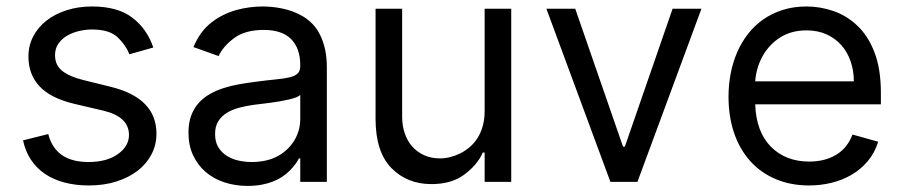

<svg xmlns="http://www.w3.org/2000/svg" viewBox="-20 -573 2847 605"><path d="M132.1 -150.6Q154.5 -62.5 258.5 -62.5Q317.1 -62.5 351.9 -87.7Q386.4 -112.6 386.4 -147.7Q386.4 -205.3 305.4 -224.4L214.5 -245.7Q139.6 -263.5 104.6 -301Q69.6 -338.4 69.6 -394.9Q69.6 -429.3 84.7 -458.3Q99.8 -487.2 126.6 -508.2Q153.4 -529.1 190.2 -540.8Q226.9 -552.6 269.9 -552.6Q351.2 -552.6 397.4 -517Q443.2 -481.9 463.1 -423.3L387.8 -402Q376.4 -430.8 350.9 -455.3Q324.9 -480.1 269.9 -480.1Q251.8 -480.1 231.2 -475.7Q210.6 -471.2 193.4 -461.6Q176.1 -452.1 164.8 -436.6Q153.4 -421.2 153.4 -399.1Q153.4 -367.9 176.1 -349.6Q198.9 -331.3 247.2 -319.6L328.1 -299.7Q473 -264.2 473 -152Q473 -116.8 457.6 -87Q442.1 -57.2 414.1 -35.3Q386 -13.5 346.8 -1.1Q307.5 11.4 259.9 11.4Q218 11.4 183.2 2.1Q148.4 -7.1 121.8 -25Q95.2 -43 77.6 -69.6Q60 -96.2 52.6 -130.7Z M573.9 -154.8Q573.9 -186.1 582.6 -209.2Q591.3 -232.2 606.4 -248.9Q621.4 -265.6 641.9 -277Q662.3 -288.4 685.7 -295.8Q709.2 -303.3 734.7 -307.7Q760.3 -312.1 785.5 -315.3Q822.8 -320.3 849.4 -322.8Q876.1 -325.3 893.1 -329.5Q910.2 -333.8 918.1 -341.6Q926.1 -349.4 926.1 -365.1V-367.9Q926.1 -420.5 897.5 -449.6Q869 -478.7 811.1 -478.7Q751.8 -478.7 717 -452.4Q682.5 -426.5 669 -396.3L589.5 -424.7Q600.5 -450.3 614.5 -469.5Q628.6 -488.6 646.7 -502.5Q664.4 -516.3 684.1 -525.9Q703.8 -535.5 724.6 -541.4Q745.4 -547.2 766.5 -549.9Q787.6 -552.6 808.2 -552.6Q821.4 -552.6 836.8 -551.1Q852.3 -549.7 868.8 -546.3Q885.3 -543 902.3 -536.8Q919.4 -530.5 935.4 -521Q951.3 -511.4 965 -497.2Q978.7 -483 988.6 -463.1Q998.6 -443.2 1004.3 -417.6Q1009.9 -392 1009.9 -359.4V0H926.1V-73.9H921.9Q913.4 -56.5 893.5 -35.9Q883.5 -25.6 870.4 -16.7Q857.2 -7.8 840.7 -1.2Q824.2 5.3 804.2 9.1Q784.1 12.8 759.9 12.8Q721.2 12.8 687.1 1.6Q653.1 -9.6 628 -31.1Q603 -52.6 588.4 -83.8Q573.9 -115.1 573.9 -154.8ZM657.7 -150.6Q657.7 -126.1 667.8 -109.4Q677.9 -92.7 694.2 -82.2Q710.6 -71.7 731.2 -67.1Q751.8 -62.5 772.7 -62.5Q822.4 -62.5 856.9 -82Q873.9 -91.6 886.9 -104.6Q899.9 -117.5 908.6 -132.5Q917.3 -147.4 921.7 -163.9Q926.1 -180.4 926.1 -197.4V-274.1Q922.6 -269.9 913 -266.2Q903.4 -262.4 890.1 -259.4Q876.8 -256.4 861.5 -253.7Q846.2 -251.1 831.3 -249.1Q816.4 -247.2 803.3 -245.6Q790.1 -244 781.2 -242.9Q756.7 -239.7 734.4 -233.8Q712 -228 695 -217.5Q677.9 -207 667.8 -190.9Q657.7 -174.7 657.7 -150.6Z M1163.4 -198.9V-545.5H1247.2V-204.5Q1247.2 -177.6 1255.1 -153.6Q1263.1 -129.6 1278.4 -112Q1293.7 -94.5 1315.9 -84.2Q1338.1 -73.9 1366.5 -73.9Q1398.1 -73.9 1430.4 -89.8Q1446.7 -98 1460.8 -110.1Q1474.8 -122.2 1485.1 -138.7Q1495.4 -155.2 1501.2 -176.1Q1507.1 -197.1 1507.1 -223V-545.5H1590.9V0H1507.1V-92.3H1501.4Q1492.2 -71.7 1477.1 -54.3Q1462 -36.9 1441.8 -22Q1402 7.1 1339.5 7.1Q1262.8 7.1 1213.1 -43.7Q1163.4 -94.5 1163.4 -198.9Z M1701.7 -545.5H1792.6L1943.2 -110.8H1948.9L2099.4 -545.5H2190.3L1988.6 0H1903.4Z M2275.6 -268.5Q2275.6 -305.4 2282.3 -340.9Q2289.1 -376.4 2302.7 -408Q2316.4 -439.6 2337 -466.1Q2357.6 -492.5 2384.9 -511.7Q2412.3 -530.9 2446.4 -541.7Q2480.5 -552.6 2521.3 -552.6Q2563.9 -552.6 2605.5 -538.5Q2647 -524.5 2681.1 -492.5Q2715.2 -460.6 2735.4 -408.4Q2755.7 -356.2 2755.7 -279.8V-244.3H2359.7Q2362.6 -157.7 2409.4 -110.4Q2456 -63.9 2529.8 -63.9Q2579.2 -63.9 2614.7 -85.2Q2650.2 -106.5 2666.2 -149.1L2747.2 -126.4Q2736.2 -90.9 2714 -64.8Q2691.8 -38.7 2662.6 -21.8Q2633.5 -5 2599.3 3.2Q2565 11.4 2529.8 11.4Q2470.9 11.4 2423.7 -8.9Q2376.4 -29.1 2343.6 -65.9Q2310.7 -102.6 2293.1 -154.1Q2275.6 -205.6 2275.6 -268.5ZM2359.7 -316.8H2670.5Q2670.5 -350.5 2660.3 -379.8Q2650.2 -409.1 2631 -430.8Q2611.9 -452.4 2584.2 -464.8Q2556.5 -477.3 2521.3 -477.3Q2473.4 -477.3 2438.2 -454.9Q2420.8 -443.9 2406.8 -428.8Q2392.8 -413.7 2382.8 -395.8Q2372.9 -377.8 2367 -357.8Q2361.2 -337.7 2359.7 -316.8Z"/></svg>

Font: Inter P
Style: Regular
Weight: 400
Designer: Rasmus Andersson
Foundry: rsms
Version: Version 3.018;git-588b23468